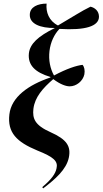

<svg xmlns="http://www.w3.org/2000/svg" viewBox="-20 -825 568 1063"><path d="M219 218C286 167 347 114 361 48C374 -15 350 -53 260 -93C172 -132 159 -169 165 -223C173 -287 217 -337 275 -387C316 -356 347 -347 366 -347C403 -347 439 -376 447 -413C451 -435 447 -455 437 -466C403 -462 350 -445 279 -407C258 -445 248 -491 254 -543C260 -592 280 -634 309 -665C454 -656 527 -680 528 -732C528 -765 504 -783 481 -788C431 -764 380 -730 301 -684C251 -709 233 -758 238 -805C190 -805 145 -787 145 -743C144 -693 203 -669 284 -670C190 -624 146 -582 140 -530C133 -464 175 -424 259 -399V-396C137 -355 43 -288 32 -192C20 -90 73 -39 186 8C279 45 302 68 293 107C287 137 266 167 214 211Z"/></svg>

Font: Noto Serif Display SemiCondensed SemiBold
Style: Italic
Weight: 600
Width: 4
Italic angle: -12°
Designer: Monotype Design Team
Foundry: Monotype Imaging Inc.
Version: Version 2.009